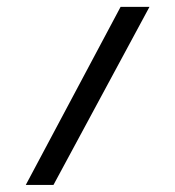

<svg xmlns="http://www.w3.org/2000/svg" viewBox="-20 -353 497 545"><path d="M53.2 171.9 322.3 -333.5H404.3L131.8 171.9Z"/></svg>

Font: GanjNamehSans
Style: Regular
Weight: 400
Designer: Mohammad Saleh Souzanchi
Foundry: http://font-store.ir
Version: Version:0.0.4;RFB:1.2.5;Building:2016-12-11 09:43:53.670092